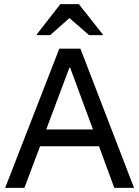

<svg xmlns="http://www.w3.org/2000/svg" viewBox="-20 -911 675 931"><path d="M5 0 267.5 -675H370L630 0H534.2L460 -201.7H174.2L98.3 0ZM204.2 -283.3H430.8L320 -583.3H316.7ZM158.3 -740.8V-744.2L272.5 -890.8H362.5L478.3 -744.2V-740.8H411.7L316.7 -823.3L223.3 -740.8Z"/></svg>

Font: Funnel Sans
Style: Regular
Weight: 400
Designer: NORD ID, Kristian Moeller
Foundry: Dicotype
Version: Version 1.000